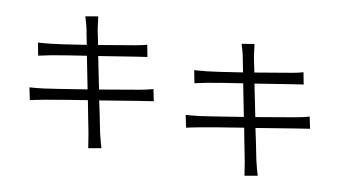

<svg xmlns="http://www.w3.org/2000/svg" viewBox="-80 -978 2160 1210"><g transform="rotate(10 1000.0 -372.5)"><path d="M880.9 -396.5 896.5 -321.3 807.6 -307.6 556.6 -266.6Q566.4 -223.6 575.7 -177.2Q585 -130.9 590.8 -101.1Q596.7 -71.3 598.6 -63.5Q613.3 -2 623 27.3L541 42Q529.3 -36.1 526.4 -49.8Q524.4 -58.6 519 -87.4Q513.7 -116.2 503.9 -164.6Q494.1 -212.9 486.3 -255.9Q301.8 -226.6 211.9 -210Q149.4 -198.2 126 -192.4L109.4 -271.5Q134.8 -272.5 195.3 -279.3Q248 -286.1 472.7 -322.3L431.6 -530.3Q294.9 -509.8 208 -494.1Q177.7 -488.3 128.9 -477.5L113.3 -558.6Q125 -558.6 195.3 -565.4Q236.3 -569.3 418.9 -597.7Q414.1 -622.1 409.2 -647Q404.3 -671.9 401.4 -687Q398.4 -702.1 397.5 -706.1Q394.5 -721.7 378.9 -773.4L459 -787.1Q459 -785.2 467.8 -718.8Q467.8 -714.8 470.7 -700.2Q473.6 -685.5 479 -659.7Q484.4 -633.8 489.3 -609.4Q590.8 -626 725.6 -649.4Q764.6 -656.2 793.9 -665L808.6 -588.9Q805.7 -588.9 741.2 -579.1L502 -541L543.9 -334Q585.9 -340.8 794.9 -377Q844.7 -385.7 880.9 -396.5Z M1880.9 -396.5 1896.5 -321.3 1807.6 -307.6 1556.6 -266.6Q1566.4 -223.6 1575.7 -177.2Q1585 -130.9 1590.8 -101.1Q1596.7 -71.3 1598.6 -63.5Q1613.3 -2 1623 27.3L1541 42Q1529.3 -36.1 1526.4 -49.8Q1524.4 -58.6 1519 -87.4Q1513.7 -116.2 1503.9 -164.6Q1494.1 -212.9 1486.3 -255.9Q1301.8 -226.6 1211.9 -210Q1149.4 -198.2 1126 -192.4L1109.4 -271.5Q1134.8 -272.5 1195.3 -279.3Q1248 -286.1 1472.7 -322.3L1431.6 -530.3Q1294.9 -509.8 1208 -494.1Q1177.7 -488.3 1128.9 -477.5L1113.3 -558.6Q1125 -558.6 1195.3 -565.4Q1236.3 -569.3 1418.9 -597.7Q1414.1 -622.1 1409.2 -647Q1404.3 -671.9 1401.4 -687Q1398.4 -702.1 1397.5 -706.1Q1394.5 -721.7 1378.9 -773.4L1459 -787.1Q1459 -785.2 1467.8 -718.8Q1467.8 -714.8 1470.7 -700.2Q1473.6 -685.5 1479 -659.7Q1484.4 -633.8 1489.3 -609.4Q1590.8 -626 1725.6 -649.4Q1764.6 -656.2 1793.9 -665L1808.6 -588.9Q1805.7 -588.9 1741.2 -579.1L1502 -541L1543.9 -334Q1585.9 -340.8 1794.9 -377Q1844.7 -385.7 1880.9 -396.5Z"/></g></svg>

Font: Gen Shin Gothic Monospace Normal
Style: Regular
Weight: 350
Designer: [Source Han Sans]
Ryoko NISHIZUKA  (kana & ideographs); Paul D. Hunt (Latin, Greek & Cyrillic); Wenlong ZHANG  (bopomofo
Version: Version 1.002.20150607